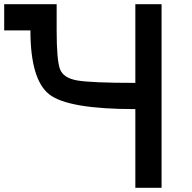

<svg xmlns="http://www.w3.org/2000/svg" viewBox="-20 -895 915 915"><path d="M0 -750V-875H250V-750Q250 -609.4 265.6 -566.4Q281.2 -523.4 347.7 -511.7Q414.1 -500 625 -500V-875H750V0H625V-375Q304.7 -375 214.8 -445.3Q125 -515.6 125 -750Z"/></svg>

Font: CraftyPE
Style: Regular
Weight: 400
Designer: Erek Butcher
Foundry: Haunted Coop
Version: Version 0.018;April 4, 2024;FontCreator 15.0.0.2962 64-bit